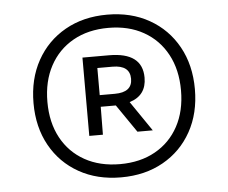

<svg xmlns="http://www.w3.org/2000/svg" viewBox="-47 -803 860 723"><g transform="rotate(-5 383.0 -441.5)"><path d="M383 -134Q292.5 -134 223.8 -172.8Q155 -211.5 116.5 -280.8Q78 -350 78 -441Q78 -532 116.5 -601.5Q155 -671 223.8 -710Q292.5 -749 383 -749Q473.5 -749 542.2 -710Q611 -671 649.5 -601.5Q688 -532 688 -441Q688 -350 649.5 -280.8Q611 -211.5 542.2 -172.8Q473.5 -134 383 -134ZM383 -184Q459.5 -184 516.2 -215.8Q573 -247.5 604.2 -305.2Q635.5 -363 635.5 -441Q635.5 -519 604.2 -577Q573 -635 516.2 -667Q459.5 -699 383 -699Q306.5 -699 249.8 -667Q193 -635 161.8 -577Q130.5 -519 130.5 -441Q130.5 -363 161.8 -305.2Q193 -247.5 249.8 -215.8Q306.5 -184 383 -184ZM276.5 -300V-596H377Q503 -596 503 -500.5Q503 -433 439 -413.5L516.5 -300H458.5L386 -405.5Q382 -405.5 377 -405.5H329L328 -300ZM329 -449.5H386Q452 -449.5 452 -500.5Q452 -552 386 -552H329Z"/></g></svg>

Font: Encode Sans Expanded Medium
Style: Regular
Weight: 500
Width: 7
Designer: Multiple Designers
Foundry: Impallari Type
Version: Version 3.000; ttfautohint (v1.8.3) -l 8 -r 50 -G 200 -x 14 